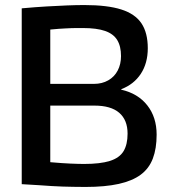

<svg xmlns="http://www.w3.org/2000/svg" viewBox="-20 -730 672 760"><path d="M66 -1V-697Q121 -702 164.5 -704.5Q208 -707 245 -708.5Q282 -710 314 -710Q405 -710 460 -692.5Q515 -675 540 -637.5Q565 -600 565 -539Q565 -480 537.5 -438Q510 -396 460 -377V-375Q526 -360 563 -313Q600 -266 600 -197Q600 -142 585 -102.5Q570 -63 537 -38.5Q504 -14 450 -2Q396 10 318 10Q292 10 270 9.5Q248 9 228 8.5Q208 8 185 6.5Q162 5 133.5 3Q105 1 66 -1ZM179 -398H352Q384 -398 408.5 -412Q433 -426 446 -451Q459 -476 459 -508Q459 -547 444 -571.5Q429 -596 396 -607.5Q363 -619 308 -619Q293 -619 282 -619Q271 -619 260.5 -618.5Q250 -618 239 -617.5Q228 -617 213.5 -616Q199 -615 179 -613ZM179 -88Q204 -86 223.5 -84.5Q243 -83 258 -82.5Q273 -82 286 -81.5Q299 -81 312 -81Q377 -81 415 -93Q453 -105 469 -131.5Q485 -158 485 -201Q485 -255 452 -283.5Q419 -312 354 -312H179Z"/></svg>

Font: Georama ExtraCondensed Thin Medium
Style: Regular
Weight: 500
Version: Version 1.001